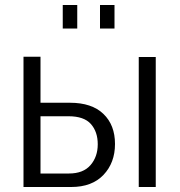

<svg xmlns="http://www.w3.org/2000/svg" viewBox="-20 -748 718 768"><path d="M231 -634V-728H289V-634ZM380 -634V-728H438V-634ZM74 0V-521H142V-337H260Q347 -337 393.5 -292.5Q440 -248 440 -172Q440 -97 394 -48.5Q348 0 265 0ZM535 0V-520H603V0ZM142 -54H256Q313 -54 342 -87.5Q371 -121 371 -171Q371 -221 343.5 -252Q316 -283 254 -283H142Z"/></svg>

Font: Raleway-v4020
Style: Regular
Weight: 400
Designer: Matt McInerney, Pablo Impallari, Rodrigo Fuenzalida
Foundry: Matt McInerney, Pablo Impallari, Rodrigo Fuenzalida
Version: Version 4.020;PS 004.020;hotconv 1.0.88;makeotf.lib2.5.64775